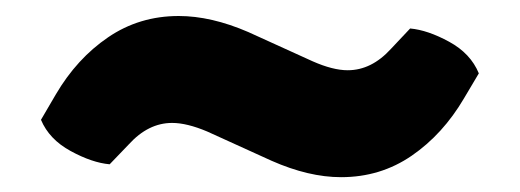

<svg xmlns="http://www.w3.org/2000/svg" viewBox="-20 -422 666 246"><path d="M380.5 -343.5Q406.5 -332 425.5 -332Q456 -332 481 -359.5L505.5 -385.5Q528 -383.5 555.5 -368.5Q583 -353.5 593.5 -328L574.5 -296Q547.5 -250 507.5 -222.5Q467.5 -195 417 -195Q375.5 -195 328 -216L245.5 -253.5Q219.5 -264.5 200.5 -264.5Q170 -264.5 145 -237L120.5 -211.5Q98 -213.5 70.5 -228.5Q43 -243.5 32.5 -268.5L51.5 -301Q78.5 -347 118.5 -374.2Q158.5 -401.5 209 -401.5Q250.5 -401.5 298 -381Z"/></svg>

Font: Signika Negative SC
Style: Bold
Weight: 700
Designer: Anna Giedryś
Foundry: Anna Giedryś
Version: Version 2.000; ttfautohint (v1.8.3) -l 8 -r 50 -G 200 -x 9 -